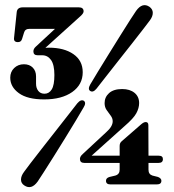

<svg xmlns="http://www.w3.org/2000/svg" viewBox="-20 -729 686 759"><path d="M453 -152Q453 -164 461 -170.5L538.5 -238Q548.5 -246.5 556 -246.5Q566.5 -246.5 566.5 -234L567 -113.5H607.5Q624 -113.5 624 -100Q624 -85 607 -85H567V-58Q567 -40 582.5 -35L604.5 -29.5Q618 -24 618 -14.5Q618 0 600 0H416.5Q399 0 399 -14.5Q399 -25.5 413 -29.5L436 -35Q453 -40 453 -58V-85H313Q296 -85 296 -101Q296 -105 298.5 -110Q301 -115 308 -121L400 -206.5Q425.5 -229 425.5 -249.5Q425.5 -261.5 417.5 -272Q409.5 -282.5 401.5 -294Q393.5 -305.5 393.5 -321.5Q393.5 -345 411.2 -361Q429 -377 463 -377Q493.5 -377 511.8 -362Q530 -347 530 -321.5Q530 -302 519 -281.5Q508 -261 472.5 -230.5L342 -113.5H453ZM361.5 -378.5Q348 -362 336.5 -369.5Q326 -376.5 337 -395.5Q347.5 -413.5 367 -445.5Q386.5 -477.5 409.8 -515Q433 -552.5 455.5 -588.5Q478 -624.5 494.8 -650.8Q511.5 -677 518 -686Q543 -721 571 -702Q584 -692.5 584 -678.2Q584 -664 572.5 -648.5Q566.5 -640 547.2 -615.2Q528 -590.5 501.8 -557Q475.5 -523.5 448 -488.8Q420.5 -454 397.5 -424.5Q374.5 -395 361.5 -378.5ZM285.5 -320.5Q300 -337.5 311.5 -330.5Q322 -322.5 310 -303.5Q300 -285.5 280.5 -253.5Q261 -221.5 237.8 -183.5Q214.5 -145.5 191.8 -109.5Q169 -73.5 152 -46.8Q135 -20 129 -11.5Q104 23 76 4Q63 -4.5 63 -19Q63 -33.5 75 -49.5Q81 -58 100.2 -83.2Q119.5 -108.5 145.8 -142Q172 -175.5 199.5 -210.5Q227 -245.5 250 -275Q273 -304.5 285.5 -320.5ZM307 -443.5Q307 -394.5 265.5 -365.2Q224 -336 154.5 -336Q88.5 -336 54.5 -360.8Q20.5 -385.5 20.5 -422Q20.5 -445 36 -460Q51.5 -475 74.5 -475Q96.5 -475 109.5 -461.8Q122.5 -448.5 122.5 -427V-398Q122.5 -381 131.2 -369.8Q140 -358.5 156 -358.5Q174 -358.5 184.5 -375.5Q195 -392.5 195 -432.5Q195 -473 181.8 -491.8Q168.5 -510.5 147 -510.5H129Q112 -510.5 112 -526Q112 -536.5 122.5 -545.5L197.5 -615H96.5Q79 -615 75 -600L67.5 -576Q64 -562.5 51 -562.5Q33.5 -562.5 35.5 -579L46 -680Q47.5 -700 70.5 -700H291.5Q310.5 -700 310.5 -684Q310.5 -675 293.5 -661L159.5 -540Q166.5 -540.5 173.5 -540.5Q233.5 -540.5 270.2 -515Q307 -489.5 307 -443.5Z"/></svg>

Font: Fraunces 144pt S050
Style: Bold
Weight: 700
Version: Version 1.000; ttfautohint (v1.8.3)